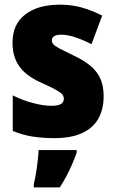

<svg xmlns="http://www.w3.org/2000/svg" viewBox="-20 -583 497 824"><path d="M424.8 -169.9Q424.8 -113.8 401.9 -73.5Q378.9 -33.2 332 -11.7Q285.2 9.8 213.4 9.8Q163.6 9.8 120.6 3.2Q77.6 -3.4 34.7 -21V-173.8Q75.7 -152.8 121.1 -140.9Q166.5 -128.9 200.7 -128.9Q228 -128.9 241 -136.2Q253.9 -143.6 253.9 -159.2Q253.9 -169.9 246.6 -178.5Q239.3 -187 217.8 -198.7Q196.3 -210.4 153.8 -229.5Q113.8 -247.6 87.2 -271.2Q60.5 -294.9 47.1 -326.4Q33.7 -357.9 33.7 -399.9Q33.7 -479 88.4 -521Q143.1 -563 237.8 -563Q286.6 -563 329.8 -551Q373 -539.1 418.5 -516.1L372.6 -393.1Q339.8 -410.6 304.9 -422.4Q270 -434.1 243.2 -434.1Q223.1 -434.1 212.9 -428Q202.6 -421.9 202.6 -409.7Q202.6 -400.4 209.2 -392.8Q215.8 -385.3 236.1 -374.5Q256.3 -363.8 296.9 -344.2Q337.9 -325.2 366.5 -302Q395 -278.8 409.9 -247.3Q424.8 -215.8 424.8 -169.9ZM309.1 61V71.8Q299.8 98.1 289.1 123Q278.3 147.9 265.6 171.9Q252.9 195.8 236.8 221.2H125V207Q129.9 188 134.3 161.1Q138.7 134.3 141.8 107.4Q145 80.6 145.5 61Z"/></svg>

Font: Open Sans SemiCondensed ExtraBold
Style: Regular
Weight: 800
Width: 4
Designer: Monotype Design Team
Foundry: Monotype Imaging Inc.
Version: Version 3.000